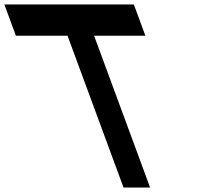

<svg xmlns="http://www.w3.org/2000/svg" viewBox="-329 -790 903 860"><path d="M40.9 -770H200.5H270.5L322.2 -630H252.2H92.5L317.5 -20L343.3 50H224.3L198.5 -20L-26.5 -630H-187.8H-257.8L-309.5 -770H-239.5H-78.1Z"/></svg>

Font: Nordica Plus
Style: NordicaClassicRgCondOpObl
Weight: 500
Version: Version 1.01